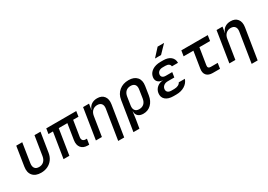

<svg xmlns="http://www.w3.org/2000/svg" viewBox="13 -1798 4174 2990"><g transform="rotate(-30 2100.0 -302.5)"><path d="M253 10Q153 10 104 -47.5Q55 -105 71 -204L125 -550H233L179 -205Q170 -147 193.5 -115.5Q217 -84 269 -84Q320 -84 354.5 -115.5Q389 -147 398 -205L453 -550H561L506 -204Q496 -138 461.5 -90Q427 -42 373.5 -16Q320 10 253 10Z M1092 5Q1012 5 972.5 -44Q933 -93 946 -176L990 -456H835L763 0H658L731 -456H650L665 -550H1204L1190 -456H1094L1049 -173Q1043 -135 1059.5 -114.5Q1076 -94 1109 -94H1133L1117 5Z M1240 0 1327 -550H1434L1417 -445H1419Q1435 -500 1478 -530Q1521 -560 1583 -560Q1665 -560 1705.5 -507.5Q1746 -455 1732 -366L1645 180H1537L1622 -354Q1630 -408 1606 -438Q1582 -468 1532 -468Q1481 -468 1446.5 -436Q1412 -404 1403 -347L1348 0Z M1811 180 1896 -353Q1911 -448 1979 -504Q2047 -560 2147 -560Q2246 -560 2295 -504.5Q2344 -449 2329 -353L2305 -198Q2290 -102 2232.5 -46Q2175 10 2092 10Q2031 10 1997.5 -20.5Q1964 -51 1965 -105H1962L1945 23L1919 180ZM2070 -84Q2123 -84 2156 -114.5Q2189 -145 2198 -203L2220 -347Q2230 -405 2206.5 -435.5Q2183 -466 2131 -466Q2078 -466 2045 -435.5Q2012 -405 2003 -347L1981 -203Q1972 -147 1995.5 -115.5Q2019 -84 2070 -84Z M2683 7H2633Q2538 7 2489.5 -36.5Q2441 -80 2452 -154Q2462 -213 2506.5 -250Q2551 -287 2616 -290Q2555 -293 2524.5 -325.5Q2494 -358 2502 -411Q2513 -478 2572.5 -517.5Q2632 -557 2723 -557H2772Q2857 -557 2905 -517Q2953 -477 2952 -408H2842Q2841 -434 2819 -450Q2797 -466 2758 -466H2710Q2669 -466 2643 -447.5Q2617 -429 2612 -397Q2607 -366 2626.5 -347Q2646 -328 2686 -328H2802L2788 -239H2671Q2628 -239 2599.5 -218Q2571 -197 2565 -162Q2560 -125 2582 -104.5Q2604 -84 2647 -84H2697Q2739 -84 2769 -99Q2799 -114 2810 -139H2920Q2898 -72 2834.5 -32.5Q2771 7 2683 7ZM2675 -645 2803 -785H2919L2784 -645Z M3341 0Q3266 0 3230.5 -41Q3195 -82 3207 -156L3254 -452H3078L3094 -550H3569L3554 -452H3362L3315 -156Q3305 -98 3361 -98H3487L3472 0Z M3640 0 3727 -550H3834L3817 -445H3819Q3835 -500 3878 -530Q3921 -560 3983 -560Q4065 -560 4105.5 -507.5Q4146 -455 4132 -366L4045 180H3937L4022 -354Q4030 -408 4006 -438Q3982 -468 3932 -468Q3881 -468 3846.5 -436Q3812 -404 3803 -347L3748 0Z"/></g></svg>

Font: NKDuy Mono SemiBold
Style: Italic
Weight: 600
Italic angle: -9°
Monospace: yes
Designer: NKDuy
Foundry: NKDuy
Version: Version 2.251; ttfautohint (v1.8.4.7-5d5b)